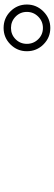

<svg xmlns="http://www.w3.org/2000/svg" viewBox="354 -1248 293 1040"><g transform="rotate(90 500.0 -728.5)"><path d="M193 -789.5Q168 -815 132 -815Q96 -815 70.5 -789.5Q45 -764 45 -728Q45 -692 70.5 -667Q96 -642 132 -642Q168 -642 193 -667Q218 -692 218 -728Q218 -764 193 -789.5ZM132 -602Q79 -602 42 -639Q5 -676 5 -728Q5 -780 42.5 -817.5Q80 -855 132 -855Q184 -855 221 -818Q258 -781 258 -728Q258 -676 221 -639Q184 -602 132 -602Z"/></g></svg>

Font: Rounded Mplus 1c Light
Style: Regular
Weight: 300
Version: Version 1.059.20150529